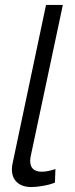

<svg xmlns="http://www.w3.org/2000/svg" viewBox="-20 -750 304 776"><path d="M107 6Q70 6 49 -13Q28 -32 28 -67Q28 -78 32 -95L166 -730H234L104 -118Q103 -113 102.5 -108.5Q102 -104 102 -100Q102 -56 149 -56Q173 -56 204 -67L202 -12Q183 -4 155 1Q127 6 107 6Z"/></svg>

Font: Raleway
Style: Italic
Weight: 400
Italic angle: -12°
Designer: Matt McInerney, Pablo Impallari, Rodrigo Fuenzalida
Foundry: Matt McInerney, Pablo Impallari, Rodrigo Fuenzalida
Version: Version 4.026